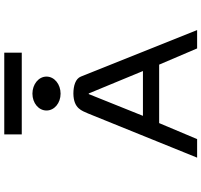

<svg xmlns="http://www.w3.org/2000/svg" viewBox="-42 -902 944 900"><g transform="rotate(-90 430.0 -452.0)"><path d="M250 -904V-822H633V-904ZM441 -640C485 -640 521 -669 521 -706C521 -743 485 -772 441 -772C397 -772 362 -743 362 -706C362 -669 397 -640 441 -640ZM521 -545C511 -570 478 -580 441 -580C370 -579 361 -539 348 -511L141 0H228L303 -178H577L653 0H739ZM439 -508H442L547 -254H337Z"/></g></svg>

Font: Charger Monospace
Style: Regular
Weight: 400
Designer: Jasper
Foundry: Cannot Into Space Fonts
Version: Version 0.980